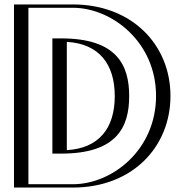

<svg xmlns="http://www.w3.org/2000/svg" viewBox="-20 -845 831 865"><path d="M522 -412C522 -268 459 -168 256 -168V-657C459 -657 522 -556 522 -412ZM68 -825H308C534 -825 723 -653 723 -413C723 -172 535 0 308 0H68ZM537 -412C537 -261.6 466.4 -153 256 -153H241V-672H256C466.5 -672 537 -562.3 537 -412ZM83 -810H308C526.2 -810 708 -644.4 708 -413C708 -180.5 527.2 -15 308 -15H83ZM537 -412C537 -562.3 466.5 -672 256 -672H241V-153H256C466.4 -153 537 -261.6 537 -412ZM83 -810V-15H308C527.2 -15 708 -180.5 708 -413C708 -644.4 526.2 -810 308 -810ZM522 -412C522 -555.9 458.9 -657 256 -657V-168C458.9 -168 522 -268.1 522 -412ZM68 -825V0H308C535 0 723 -172 723 -413C723 -653 534 -825 308 -825ZM562 -412C562 -551.9 506.4 -672 256 -672H216V-153H256C506.2 -153 562 -272 562 -412ZM108 -810H308C483.7 -810 683 -656.1 683 -413C683 -168.8 484.7 -15 308 -15H108ZM497 -412C497 -265.9 424.5 -176.6 281 -168.7V-656.3C424.9 -648.3 497 -557.8 497 -412ZM43 -825V0H308C577.5 0 748 -183.7 748 -413C748 -641.3 576.5 -825 308 -825Z"/></svg>

Font: Hussar Outliner
Style: Regular
Weight: 700
Foundry: Cannot Into Space Fonts
Version: Version 0.92